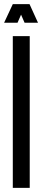

<svg xmlns="http://www.w3.org/2000/svg" viewBox="-49 -910 208 930"><path d="M13 -890 -29 -800H36L53 -839L70 -800H135L94 -890ZM13 0H95V-735H13Z"/></svg>

Font: League Gothic Condensed
Style: Regular
Weight: 400
Width: 3
Designer: Tyler Finck
Foundry: The League of Moveable Type
Version: Version 1.001;PS 001.001;hotconv 1.0.56;makeotf.lib2.0.21325